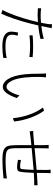

<svg xmlns="http://www.w3.org/2000/svg" viewBox="1078 -1900 843 3040"><g transform="rotate(90 1500.0 -380.5)"><path d="M540 -425V-475Q618 -483 715 -483Q817 -483 885 -475L883 -424Q803 -435 718 -435Q626 -435 540 -425ZM111 -610Q168 -602 226 -602Q278 -602 341 -608Q355 -679 360 -712Q366 -755 363 -782L427 -777Q418 -742 412 -707Q408 -688 399 -643Q395 -623 393 -613Q503 -626 596 -651V-598Q489 -574 383 -564Q369 -497 351 -430Q322 -316 280 -189Q233 -52 197 21L138 2Q180 -71 228 -205Q270 -322 301 -440Q313 -483 330 -559Q267 -554 224 -554Q161 -554 112 -558ZM481 -136Q481 -176 495 -244L545 -239Q530 -187 530 -146Q530 -100 561 -77Q603 -45 712 -45Q812 -45 899 -64L897 -10Q806 4 711 4Q481 4 481 -136Z M1142 -688 1205 -686Q1201 -651 1199 -605Q1195 -487 1207 -357Q1221 -221 1261 -141.5Q1301 -62 1358 -62Q1396 -62 1433 -123Q1467 -178 1491 -267L1533 -224Q1457 -3 1357 -3Q1287 -3 1236 -80Q1177 -170 1157 -346Q1147 -437 1147 -607Q1147 -664 1142 -688ZM1683 -638 1733 -656Q1798 -568 1844 -442Q1891 -313 1904 -183L1852 -162Q1839 -302 1793 -429Q1748 -553 1683 -638Z M2054 -484Q2100 -484 2145 -489Q2162 -490 2212 -495Q2254 -499 2278 -501V-660Q2278 -701 2274 -729H2331Q2328 -704 2328 -662L2327 -506Q2348 -508 2393 -513Q2580 -531 2670 -538Q2671 -590 2671 -696Q2671 -735 2666 -760H2723Q2720 -736 2720 -697Q2719 -673 2718.5 -619.5Q2718 -566 2718 -542Q2729 -543 2751 -544Q2818 -548 2847 -550Q2862 -551 2888 -552Q2906 -554 2914 -554V-500Q2908 -500 2896 -500Q2889 -500 2872 -500Q2855 -500 2846 -500Q2816 -500 2734 -495Q2723 -494 2717 -494Q2717 -487 2716 -471Q2710 -325 2701 -281Q2696 -252 2680 -240.5Q2664 -229 2632 -229Q2574 -229 2512 -243L2513 -290Q2572 -277 2616 -277Q2637 -277 2646 -282Q2655 -288 2657 -305Q2666 -360 2670 -491Q2522 -480 2326 -460Q2326 -432 2326 -376Q2326 -232 2327 -205Q2327 -202 2327 -195Q2329 -132 2337 -110Q2348 -76 2385 -62Q2425 -47 2512 -47Q2682 -47 2806 -68L2804 -14Q2644 3 2513 3Q2408 3 2359 -16Q2311 -35 2294 -80Q2281 -115 2279 -199Q2278 -242 2278 -455Q2195 -446 2149 -441Q2127 -438 2082 -431Q2067 -429 2060 -428Z"/></g></svg>

Font: Source Han Sans Light
Style: Regular
Weight: 300
Designer: Ryoko NISHIZUKA Ë•øÂ°öÊ∂ºÂ≠ê (kana & ideographs); Paul D. Hunt (Latin, Greek & Cyrillic); Wenlong ZHANG Âº†ÊñáÈæô (bopom
Foundry: Adobe Systems Incorporated
Version: Version 1.004;PS 1.004;hotconv 1.0.82;makeotf.lib2.5.63406; 